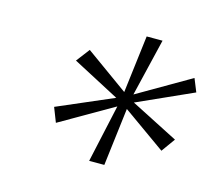

<svg xmlns="http://www.w3.org/2000/svg" viewBox="-65 -808 591 526"><g transform="rotate(15 231.0 -545.0)"><path d="M227 -360 263 -524 112 -437 96 -478 254 -546 121 -616 150 -654 271 -567 291 -730H336L297 -567L447 -654L462 -617L304 -546L439 -477L411 -438L290 -524L270 -360Z"/></g></svg>

Font: DM Sans 10pt ExtraLight
Style: Italic
Weight: 250
Italic angle: -10°
Version: Version 4.004;gftools[0.9.30]